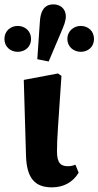

<svg xmlns="http://www.w3.org/2000/svg" viewBox="-39 -824 441 860"><path d="M193.9 15.2C246.2 15.2 288.6 -8.6 313.3 -50.5L298.8 -86.4C289.1 -82.1 278.2 -79.5 265.6 -79.5C234.6 -79.5 216.7 -91.9 216.2 -144.4C215.9 -201.8 222.5 -275.1 236.3 -484.2L220.5 -494.9L67.5 -466.1L77.5 -126.4C80.6 -27.6 115.6 15.2 193.9 15.2ZM40.3 -591.9C72.2 -591.9 100.1 -613.2 100.1 -649.4C100.1 -685.9 72.2 -707.9 40.3 -707.9C9.1 -707.9 -19.2 -685.9 -19.2 -649.4C-19.2 -613.2 9.1 -591.9 40.3 -591.9ZM179 -548.6 233.1 -676C248.9 -712.7 255.8 -730.8 255.8 -750.7C255.8 -787.7 227.6 -804.4 200.7 -804.4C158.4 -804.4 142 -773.7 139.5 -725.4L128.1 -558.8L179 -548.6ZM322.6 -591.9C354.5 -591.9 382.1 -613.2 382.1 -649.4C382.1 -685.9 354.5 -707.9 322.6 -707.9C292.2 -707.9 262.8 -685.9 262.8 -649.4C262.8 -613.2 292.2 -591.9 322.6 -591.9Z"/></svg>

Font: Source Serif Variable
Style: Regular
Weight: 389
Designer: Frank Grießhammer
Foundry: Adobe Systems Incorporated
Version: Version 3.001;hotconv 1.0.111;makeotfexe 2.5.65597